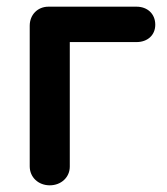

<svg xmlns="http://www.w3.org/2000/svg" viewBox="-20 -555 500 575"><path d="M445 -481C445 -514 421 -535 389 -535H125C93 -535 69 -511 69 -478V-57C69 -24 95 0 129 0C163 0 189 -24 189 -56V-429H389C421 -429 445 -449 445 -481Z"/></svg>

Font: Hotpoint
Style: Bold
Weight: 700
Designer: Andrew Paglinawan, Luciano Perondi, Riccardo Olocco
Foundry: CAST Cooperativa Anonima Servizi Tipografici
Version: Version 1.000;PS 2.1;hotconv 16.6.51;makeotf.lib2.5.65220